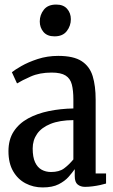

<svg xmlns="http://www.w3.org/2000/svg" viewBox="-20 -809 494 840"><path d="M166.5 11Q126 11 92 -6.8Q58 -24.5 37.5 -59.8Q17 -95 17 -147.5Q17 -198.5 40 -233.8Q63 -269 102.8 -290.8Q142.5 -312.5 193.5 -323Q244.5 -333.5 301 -334.5V-374Q301 -413.5 294.2 -439.5Q287.5 -465.5 267 -478.5Q246.5 -491.5 206 -491.5Q153 -491.5 114.2 -474.2Q75.5 -457 54.5 -444L32 -493Q44 -503 73.5 -520Q103 -537 145 -550.8Q187 -564.5 235 -564.5Q302 -564.5 337.2 -541.5Q372.5 -518.5 385.5 -475.8Q398.5 -433 398.5 -373V-50H444V-6Q434.5 -3 418.5 0.5Q402.5 4 385 6.2Q367.5 8.5 352 8.5Q332.5 8.5 319.8 -1.8Q307 -12 307 -38.5V-69Q296.5 -54 280 -35.2Q263.5 -16.5 236.5 -2.8Q209.5 11 166.5 11ZM203 -56.5Q239 -56.5 260 -72Q281 -87.5 301 -111.5V-283.5Q240.5 -283 201 -267Q161.5 -251 142.2 -223.2Q123 -195.5 123 -159.5Q123 -121.5 133.5 -99Q144 -76.5 162.2 -66.5Q180.5 -56.5 203 -56.5ZM218 -650Q186.5 -650 170.2 -669.2Q154 -688.5 154 -715Q154 -744 171.8 -766.5Q189.5 -789 225.5 -789H226.5Q257.5 -789 273.8 -770.2Q290 -751.5 290 -725Q290 -696 272.2 -673Q254.5 -650 219 -650Z"/></svg>

Font: Merriweather 24pt SemiCondensed
Style: Regular
Weight: 400
Width: 4
Designer: Eben Sorkin
Foundry: Eben Sorkin
Version: Version 2.100